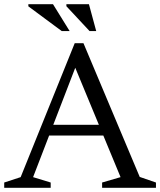

<svg xmlns="http://www.w3.org/2000/svg" viewBox="-24 -891 760 911"><path d="M183 -248V-299H518.5V-248ZM639 -51.5 716 -25V0H460.5V-25L548 -50.5L316.5 -609.5H348.5L133 -50.5L216.5 -25V0H-4V-25L74 -50.5L330.5 -686H372ZM306.5 -743.5H269L110.5 -861V-871H227.5ZM432.5 -743.5H401L291 -861.5V-871H398Z"/></svg>

Font: Newsreader 16pt 16pt
Style: Regular
Weight: 400
Version: Version 1.003